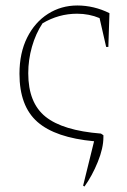

<svg xmlns="http://www.w3.org/2000/svg" viewBox="-20 -505 463 700"><path d="M288 175 283 172 323 10Q182 -3 116.5 -60.5Q51 -118 51 -236Q51 -312 79 -368Q107 -424 155 -454.5Q203 -485 262 -485Q292 -485 321.5 -478Q351 -471 379 -457L375 -334H367L343 -439Q305 -455 261 -455Q194 -455 135 -420Q110 -382 96.5 -334.5Q83 -287 83 -238Q83 -130 146 -79.5Q209 -29 348 -18L357 -12V-5Q357 35 336.5 85.5Q316 136 288 175Z"/></svg>

Font: Piazzolla Thin
Style: Regular
Weight: 100
Designer: Juan Pablo del Peral
Foundry: Huerta Tipografica
Version: Version 1.330